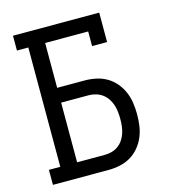

<svg xmlns="http://www.w3.org/2000/svg" viewBox="-109 -825 819 914"><g transform="rotate(-15 300.0 -367.5)"><path d="M39 0V-74H95V-662H39V-735H464V-590H390V-662H178V-441H314Q342 -441 370 -435Q398 -429 422 -415Q446 -401 464.5 -379Q483 -357 494 -331Q505 -305 509 -277Q513 -249 513 -221Q513 -192 509 -164Q505 -136 494 -110Q483 -84 464.5 -62Q446 -40 422 -26Q398 -12 370 -6Q342 0 314 0ZM178 -74H314Q331 -74 348.5 -78.5Q366 -83 380.5 -93.5Q395 -104 405 -119Q415 -134 420.5 -150.5Q426 -167 428 -185Q430 -203 430 -221Q430 -238 428 -256Q426 -274 420.5 -290.5Q415 -307 405 -322Q395 -337 380.5 -347.5Q366 -358 348.5 -363Q331 -368 314 -368H178Z"/></g></svg>

Font: Iosevka HT Extended
Style: Regular
Weight: 400
Width: 7
Monospace: yes
Designer: Belleve Invis
Foundry: Belleve Invis
Version: Version 32.3.0; ttfautohint (v1.8.4)